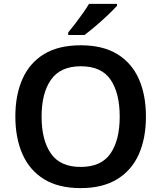

<svg xmlns="http://www.w3.org/2000/svg" viewBox="-20 -958 830 988"><path d="M731 -358Q731 -247 694.5 -164.5Q658 -82 583 -36Q508 10 395 10Q281 10 206.5 -36Q132 -82 95.5 -165Q59 -248 59 -359Q59 -469 95.5 -551.5Q132 -634 206.5 -679.5Q281 -725 396 -725Q509 -725 583.5 -679.5Q658 -634 694.5 -551.5Q731 -469 731 -358ZM194 -358Q194 -237 242 -168Q290 -99 395 -99Q501 -99 548.5 -168Q596 -237 596 -358Q596 -479 549 -548Q502 -617 396 -617Q291 -617 242.5 -548Q194 -479 194 -358ZM582 -928Q566 -910 535.5 -881Q505 -852 472 -824Q439 -796 415 -778H331V-791Q346 -809 366 -835Q386 -861 405.5 -888.5Q425 -916 438 -938H582Z"/></svg>

Font: Noto Sans Sinhala UI SemiBold
Style: Regular
Weight: 600
Designer: Jelle Bosma - Monotype Design Team
Foundry: Monotype Imaging Inc.
Version: Version 2.006; ttfautohint (v1.8.4.7-5d5b)